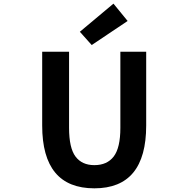

<svg xmlns="http://www.w3.org/2000/svg" viewBox="-20 -1026 1040 1060"><path d="M501 13.7Q212.9 13.7 212.9 -333V-740.2H361.3V-320.3Q361.3 -209 397 -161.6Q432.6 -114.3 501 -114.3Q571.3 -114.3 607.9 -162.1Q644.5 -210 644.5 -320.3V-740.2H787.1V-333Q787.1 13.7 501 13.7ZM486.3 -777.3 420.9 -850.6 606.4 -1005.9 684.6 -910.2Z"/></svg>

Font: Gen Shin Gothic Monospace Bold
Style: Bold
Weight: 700
Designer: [Source Han Sans]
Ryoko NISHIZUKA  (kana & ideographs); Paul D. Hunt (Latin, Greek & Cyrillic); Wenlong ZHANG  (bopomofo
Version: Version 1.002.20150607